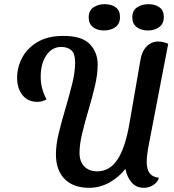

<svg xmlns="http://www.w3.org/2000/svg" viewBox="-20 -878 834 920"><path d="M407 22Q332 22 290 -20Q248 -62 248 -139Q248 -185 262 -242Q276 -299 294 -359.5Q312 -420 326 -476.5Q340 -533 340 -578Q340 -620 322.5 -636.5Q305 -653 273 -653Q229 -653 202 -613Q175 -573 175 -510Q175 -453 203 -402Q183 -390 159 -390Q114 -390 88 -422Q62 -454 62 -506Q62 -555 86 -601Q110 -647 159.5 -676.5Q209 -706 284 -706Q372 -706 410 -667Q448 -628 448 -568Q448 -522 435 -466.5Q422 -411 404.5 -352.5Q387 -294 374 -240Q361 -186 361 -145Q361 -105 383.5 -81Q406 -57 446 -57Q505 -57 542.5 -113Q580 -169 600 -285L653 -591Q660 -633 683 -656Q706 -679 738 -679Q761 -679 786 -668L695 -195Q688 -159 685.5 -138.5Q683 -118 683 -103Q683 -66 697.5 -47.5Q712 -29 742 -26Q734 -3 713 9.5Q692 22 670 22Q632 22 610 -4.5Q588 -31 581 -69Q549 -28 503.5 -3Q458 22 407 22ZM689 -732Q656 -732 635 -748Q614 -764 614 -795Q614 -827 636.5 -842.5Q659 -858 692 -858Q723 -858 744 -843Q765 -828 765 -797Q765 -764 742.5 -748Q720 -732 689 -732ZM478 -732Q446 -732 425.5 -748Q405 -764 405 -795Q405 -827 427.5 -842.5Q450 -858 481 -858Q514 -858 534.5 -843Q555 -828 555 -797Q555 -764 533 -748Q511 -732 478 -732Z"/></svg>

Font: Sansita Swashed
Style: Regular
Weight: 400
Designer: Pablo Cosgaya
Foundry: Omnibus-Type
Version: Version 1.003; ttfautohint (v1.8.3)